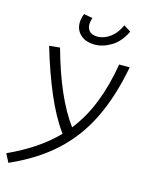

<svg xmlns="http://www.w3.org/2000/svg" viewBox="-169 -844 897 1162"><g transform="rotate(15 279.5 -263.0)"><path d="M0 230.5 -27.3 177.7Q64.9 135.3 138.9 85.7Q212.9 36.1 271 -23.9Q207 -111.8 153.6 -237.8Q100.1 -363.8 54.7 -517.6L121.6 -523.9Q201.7 -232.4 316.9 -76.7Q384.3 -162.1 427.2 -270.5Q470.2 -378.9 493.7 -517.6H559.6Q523.4 -325.2 453.9 -183.8Q384.3 -42.5 273.2 58.3Q162.1 159.2 0 230.5ZM319.8 -595.7Q262.7 -595.7 230 -625Q197.3 -654.3 197.3 -699.7Q197.3 -728 209.5 -757.3L264.2 -747.6Q256.3 -723.1 256.3 -706.5Q256.3 -679.7 272.9 -663.1Q289.6 -646.5 323.7 -646.5Q362.8 -646.5 401.6 -674.8Q440.4 -703.1 462.4 -754.9L506.8 -727.1Q474.1 -658.7 422.1 -627.2Q370.1 -595.7 319.8 -595.7Z"/></g></svg>

Font: Cascadia Code PL Light
Style: Italic
Weight: 300
Italic angle: -10°
Monospace: yes
Designer: Aaron Bell
Foundry: Saja Typeworks
Version: Version 2404.023; ttfautohint (v1.8.4)